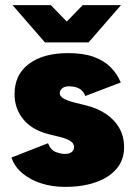

<svg xmlns="http://www.w3.org/2000/svg" viewBox="-20 -720 531 752"><path d="M234 12Q184 12 141 -2Q98 -16 67.5 -41.5Q37 -67 25 -103L168 -159Q179 -132 199 -124.5Q219 -117 234 -117Q250 -117 260 -124Q270 -131 270 -144Q270 -158 256 -167.5Q242 -177 213 -184L172 -194Q105 -211 71 -253Q37 -295 37 -351Q37 -428 93.5 -470Q150 -512 247 -512Q306 -512 346.5 -497.5Q387 -483 413 -457Q439 -431 453 -397L314 -344Q307 -364 290.5 -373Q274 -382 250 -382Q233 -382 223.5 -374Q214 -366 214 -355Q214 -343 228.5 -334.5Q243 -326 273 -318L314 -308Q360 -297 394 -274.5Q428 -252 447 -219Q466 -186 466 -143Q466 -94 437 -59.5Q408 -25 356 -6.5Q304 12 234 12ZM167 -554V-559L304 -700H454L327 -554ZM156 -554 29 -700H179L316 -559V-554Z"/></svg>

Font: Figtree Light Black
Style: Regular
Weight: 900
Version: Version 2.000